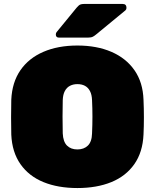

<svg xmlns="http://www.w3.org/2000/svg" viewBox="-20 -940 782 970"><path d="M371 10Q273 10 199.5 -20Q126 -50 83.5 -110.5Q41 -171 37 -260Q36 -301 36 -347Q36 -393 37 -436Q41 -524 83 -585Q125 -646 199 -678Q273 -710 371 -710Q469 -710 543 -678Q617 -646 659.5 -585Q702 -524 705 -436Q707 -393 707 -347Q707 -301 705 -260Q701 -171 658.5 -110.5Q616 -50 542.5 -20Q469 10 371 10ZM371 -185Q404 -185 424 -204.5Q444 -224 445 -266Q447 -309 447 -351Q447 -393 445 -434Q444 -462 434.5 -480Q425 -498 409 -506.5Q393 -515 371 -515Q350 -515 333.5 -506.5Q317 -498 307.5 -480Q298 -462 297 -434Q296 -393 296 -351Q296 -309 297 -266Q299 -224 318.5 -204.5Q338 -185 371 -185ZM278 -750Q262 -750 262 -766Q262 -774 267 -779L367 -901Q378 -914 385.5 -917Q393 -920 404 -920H600Q619 -920 619 -900Q619 -893 614 -888L467 -767Q459 -760 450 -755Q441 -750 425 -750Z"/></svg>

Font: Rubik Black
Style: Regular
Weight: 900
Designer: Hubert and Fischer
Foundry: Hubert and Fischer
Version: Version 2.300;gftools[0.9.30]